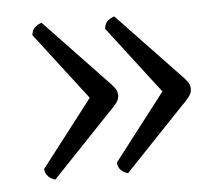

<svg xmlns="http://www.w3.org/2000/svg" viewBox="-37 -492 518 450"><g transform="rotate(-5 222.0 -267.5)"><path d="M76 -83Q66 -86 59.5 -92.5Q53 -99 52 -110L187 -285V-249L52 -425Q53 -436 59.5 -442.5Q66 -449 76 -452L214 -307Q228 -293 234 -285Q240 -277 240 -267Q240 -258 234 -250Q228 -242 214 -228ZM247 -83Q237 -86 230.5 -92.5Q224 -99 223 -110L358 -285V-249L223 -425Q224 -436 230.5 -442.5Q237 -449 247 -452L385 -307Q399 -293 405 -285Q411 -277 411 -267Q411 -258 405 -250Q399 -242 385 -228Z"/></g></svg>

Font: Pitagon Serif
Style: Regular
Weight: 400
Designer: Travis Tran
Foundry: Pitagon
Version: Version 1.000;gftools[0.9.26]